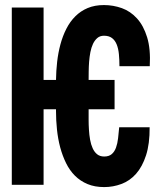

<svg xmlns="http://www.w3.org/2000/svg" viewBox="-20 -741 640 770"><path d="M154.8 -420.4H204.6Q205.1 -457 209.2 -493.4Q213.4 -529.8 222.4 -563.2Q231.4 -596.7 246.1 -625.5Q260.7 -654.3 282 -675.5Q303.2 -696.8 331.5 -708.7Q359.9 -720.7 397 -720.7Q434.1 -720.7 468.8 -708.3Q503.4 -695.8 529.5 -667Q555.7 -638.2 570.1 -591.3Q584.5 -544.4 580.6 -475.6H459Q459 -502 456.8 -524.2Q454.6 -546.4 448 -562.7Q441.4 -579.1 429.2 -588.4Q417 -597.7 397 -597.7Q380.9 -597.7 370.4 -588.6Q359.9 -579.6 353 -565.2Q346.2 -550.8 342.5 -532Q338.9 -513.2 337.4 -493.7Q335.9 -474.1 335.7 -454.8Q335.4 -435.5 335.4 -420.4H439.5V-302.7H335.4V-295.9Q335.4 -280.3 335.4 -260.5Q335.4 -240.7 336.7 -220.5Q337.9 -200.2 341.3 -180.9Q344.7 -161.6 351.6 -146.5Q358.4 -131.3 369.6 -122.3Q380.9 -113.3 397.9 -113.3Q417 -113.3 428.2 -123Q439.5 -132.8 445.3 -149.2Q451.2 -165.5 453.6 -186.8Q456.1 -208 458 -230.5H580.1Q580.6 -164.1 565.7 -118.2Q550.8 -72.3 525.6 -43.9Q500.5 -15.6 467 -3.2Q433.6 9.3 397.9 9.3Q359.9 9.3 330.8 -2.9Q301.8 -15.1 280.5 -36.4Q259.3 -57.6 244.9 -86.9Q230.5 -116.2 221.4 -150.1Q212.4 -184.1 208.5 -221.2Q204.6 -258.3 204.6 -295.9V-302.7H154.8V0H27.3V-710.9H154.8Z"/></svg>

Font: Roboto Mono
Style: Bold
Weight: 700
Designer: Google
Version: Version 2.000985; 2015; ttfautohint (v1.3)